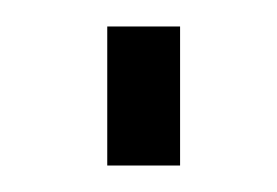

<svg xmlns="http://www.w3.org/2000/svg" viewBox="-20 -127 209 145"><path d="M116 -107V-2H61V-107Z"/></svg>

Font: Fundamental  Brigade Scvhlank
Style: Regular
Weight: 100
Designer: Peter Wiegel, original typeface by Arno Drescher 1935
Foundry: Peter Wiegel
Version: Version 0.000 2012 initial release